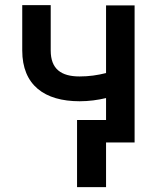

<svg xmlns="http://www.w3.org/2000/svg" viewBox="-20 -567 622 764"><path d="M515.6 -545.5H402V-276.3C368.3 -267.8 334.5 -262.8 296.9 -262.8C223 -262.8 181.8 -292.6 181.8 -366.1V-546.5H68.5V-366.1C68.5 -228.3 157 -164.1 296.9 -164.1C333.8 -164.1 369.3 -169 402 -176.8V-89.5H286.6V177.6H402V0H515.6Z"/></svg>

Font: Magic Ui Pro Semi Bold
Style: Regular
Weight: 600
Designer: Stefan Endress, Andreas Faust
Version: Version 1.000;FEAKit 1.0